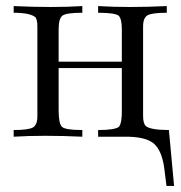

<svg xmlns="http://www.w3.org/2000/svg" viewBox="-20 -451 595 632"><path d="M529 -409Q480 -409 465.5 -400.5Q451 -392 451 -364V-70Q451 -46 459 -37Q474 -23 536 -23L553 161H528L521 105Q514 50 490.5 25.5Q467 1 404 -1H303V-23Q359 -23 372 -34Q382 -49 381 -89V-227H173V-89Q173 -44 184 -33.5Q195 -23 251 -23V-1Q186 -4 129.5 -4Q73 -4 25 -1V-23Q74 -23 88.5 -31.5Q103 -40 103 -68V-363Q103 -385 97 -394Q79 -409 25 -409V-431Q90 -428 146.5 -428Q203 -428 251 -431V-409Q198 -409 185.5 -399.5Q173 -390 173 -354V-248H381V-355Q381 -388 371 -399Q359 -409 303 -409V-431Q351 -428 408 -428Q465 -428 529 -431Z"/></svg>

Font: cwTeXMing
Style: Medium
Weight: 500
Version: Version 1.17